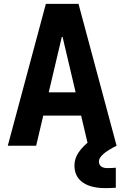

<svg xmlns="http://www.w3.org/2000/svg" viewBox="-20 -750 640 988"><path d="M20 0 216 -730H384L580 0H434L302 -560H298L166 0ZM140 -155V-275H460V-155ZM522 218Q471 218 435.5 204.5Q400 191 381.5 165Q363 139 363 102Q363 66 385 33.5Q407 1 452 -33L580 0Q537 21 513 41.5Q489 62 489 81Q489 92 494 99.5Q499 107 508.5 111Q518 115 532 115Q543 115 554.5 114.5Q566 114 576 113V216Q564 217 550.5 217.5Q537 218 522 218Z"/></svg>

Font: M PLUS Code Latin Expanded
Style: Bold
Weight: 700
Width: 7
Designer: Coji Morishita
Foundry: UNDERFOREST DESIGN
Version: Version 1.002; ttfautohint (v1.8.3)